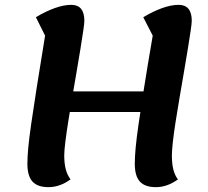

<svg xmlns="http://www.w3.org/2000/svg" viewBox="-20 -746 858 792"><path d="M623 26Q578 26 557 3Q536 -20 536 -71Q536 -98 539.5 -136Q543 -174 551.5 -233.5Q560 -293 574 -382Q588 -471 610 -599L571 -675Q611 -699 648.5 -712.5Q686 -726 717 -726Q771 -726 771 -660Q771 -650 766.5 -619.5Q762 -589 755 -545.5Q748 -502 739 -450Q730 -398 721 -345Q712 -292 704.5 -244.5Q697 -197 693 -160.5Q689 -124 689 -105Q689 -71 695 -47Q701 -23 714 -6Q670 26 623 26ZM180 26Q135 26 114 3Q93 -20 93 -71Q93 -98 96.5 -136Q100 -174 108.5 -233.5Q117 -293 131 -382Q145 -471 166 -599L128 -675Q168 -699 205.5 -712.5Q243 -726 274 -726Q328 -726 328 -660Q328 -650 323.5 -619.5Q319 -589 312 -545.5Q305 -502 296 -450Q287 -398 278 -345Q269 -292 261.5 -244.5Q254 -197 249.5 -160.5Q245 -124 245 -105Q245 -71 251.5 -47Q258 -23 271 -6Q227 26 180 26ZM209 -284 227 -369H623L607 -284Z"/></svg>

Font: Lemonada Medium
Style: Regular
Weight: 500
Designer: Mohamed Gaber (Arabic), Eduardo Tunni (Latin)
Foundry: Kief Type Foundry
Version: Version 4.004; ttfautohint (v1.8.2)